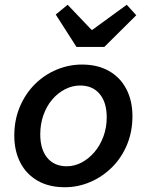

<svg xmlns="http://www.w3.org/2000/svg" viewBox="-20 -774 640 806"><path d="M252 12Q186 12 138.5 -15Q91 -42 65.5 -91Q40 -140 40 -205Q40 -270 63 -325Q86 -380 126 -420Q166 -460 217.5 -481.5Q269 -503 324 -503Q390 -503 437.5 -476Q485 -449 510.5 -400Q536 -351 536 -286Q536 -221 513 -166Q490 -111 450 -71.5Q410 -32 359 -10Q308 12 252 12ZM260 -76Q293 -76 323 -92Q353 -108 376.5 -135.5Q400 -163 414 -200.5Q428 -238 428 -282Q428 -344 398.5 -379.5Q369 -415 316 -415Q284 -415 253.5 -399.5Q223 -384 199.5 -356.5Q176 -329 162.5 -291.5Q149 -254 149 -210Q149 -147 178.5 -111.5Q208 -76 260 -76ZM301 -577 214 -713 264 -754 364 -649H368L512 -754L552 -710L418 -577Z"/></svg>

Font: Source Code Pro SemiBold
Style: Italic
Weight: 600
Italic angle: -11°
Monospace: yes
Designer: Paul D. Hunt, Teo Tuominen
Foundry: Adobe Systems Incorporated
Version: Version 1.016;hotconv 1.0.116;makeotfexe 2.5.65601